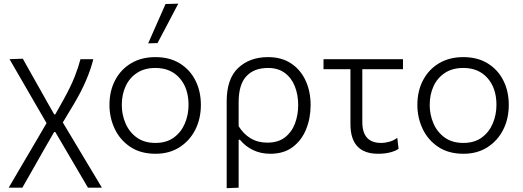

<svg xmlns="http://www.w3.org/2000/svg" viewBox="-20 -812 2796 1027"><path d="M26.5 192Q51.5 149 89 85.2Q126.5 21.5 171 -54L229 -153.5L171 -253.5Q136.5 -313 101 -374.5Q65.5 -436 31 -495.5L102 -498Q121 -464.5 145.5 -420.5Q170 -376.5 193.8 -334.8Q217.5 -293 233 -265L270 -200H275.5L318.5 -276.5Q359 -349.5 379.5 -402Q400 -454.5 410.5 -495.5H479Q467.5 -446 441.2 -384Q415 -322 374 -253.5L316 -157L399 -18.5Q427.5 29 449 65Q470.5 101 488.8 131.2Q507 161.5 525 192H450.5Q423.5 145.5 396.5 99.8Q369.5 54 341.5 6L276 -105.5H269.5L225.5 -29.5Q183 45 152.8 98.5Q122.5 152 99.5 192Z M812 10.5Q732.5 10.5 677.5 -26Q622.5 -62.5 594 -122.2Q565.5 -182 565.5 -251Q565.5 -325 595.8 -382.8Q626 -440.5 681.2 -473.5Q736.5 -506.5 811 -506.5Q887.5 -506.5 942 -472.8Q996.5 -439 1025.5 -381.2Q1054.5 -323.5 1054.5 -251Q1054.5 -177.5 1024.8 -118.5Q995 -59.5 940.5 -24.5Q886 10.5 812 10.5ZM811.5 -47.5Q871 -47.5 910.2 -76.5Q949.5 -105.5 969 -152Q988.5 -198.5 988.5 -251Q988.5 -340 940.8 -394.2Q893 -448.5 811.5 -448.5Q753 -448.5 712.8 -422Q672.5 -395.5 652 -350.8Q631.5 -306 631.5 -251Q631.5 -198.5 651.5 -152Q671.5 -105.5 711.5 -76.5Q751.5 -47.5 811.5 -47.5ZM772.5 -580Q796 -633 819.2 -685.8Q842.5 -738.5 865.5 -790.5L933.5 -792.5Q905.5 -739 878 -686.5Q850.5 -634 822.5 -581.5Z M1192.5 194.5V-269.5Q1192.5 -390.5 1254 -448.5Q1315.5 -506.5 1414 -506.5Q1486 -506.5 1536.8 -473Q1587.5 -439.5 1614.5 -381.2Q1641.5 -323 1641.5 -249.5Q1641.5 -180 1617.5 -120.8Q1593.5 -61.5 1545.8 -25.5Q1498 10.5 1426 10.5Q1375 10.5 1333.8 -9.2Q1292.5 -29 1263.5 -64.5H1256.5V192ZM1409.5 -49Q1468 -49 1504.5 -77.5Q1541 -106 1558 -151.8Q1575 -197.5 1575 -250Q1575 -305 1557.2 -350Q1539.5 -395 1503.5 -421.8Q1467.5 -448.5 1413.5 -448.5Q1339 -448.5 1297.8 -404.2Q1256.5 -360 1256.5 -265V-137Q1282 -95.5 1320.5 -72.2Q1359 -49 1409.5 -49Z M2002.5 10.5Q1854.5 10.5 1854.5 -148.5V-442H1710.5V-495.5H2135.5V-442H1918V-160Q1918 -47.5 2018 -47.5Q2040.5 -47.5 2064 -54.2Q2087.5 -61 2105 -75L2112 -16Q2097 -5 2068.2 2.8Q2039.5 10.5 2002.5 10.5Z M2459 10.5Q2379.5 10.5 2324.5 -26Q2269.5 -62.5 2241 -122.2Q2212.5 -182 2212.5 -251Q2212.5 -325 2242.8 -382.8Q2273 -440.5 2328.2 -473.5Q2383.5 -506.5 2458 -506.5Q2534.5 -506.5 2589 -472.8Q2643.5 -439 2672.5 -381.2Q2701.5 -323.5 2701.5 -251Q2701.5 -177.5 2671.8 -118.5Q2642 -59.5 2587.5 -24.5Q2533 10.5 2459 10.5ZM2458.5 -47.5Q2518 -47.5 2557.2 -76.5Q2596.5 -105.5 2616 -152Q2635.5 -198.5 2635.5 -251Q2635.5 -340 2587.8 -394.2Q2540 -448.5 2458.5 -448.5Q2400 -448.5 2359.8 -422Q2319.5 -395.5 2299 -350.8Q2278.5 -306 2278.5 -251Q2278.5 -198.5 2298.5 -152Q2318.5 -105.5 2358.5 -76.5Q2398.5 -47.5 2458.5 -47.5Z"/></svg>

Font: Commissioner Light
Style: Regular
Weight: 300
Designer: Kostas Bartsokas
Foundry: Kostas Bartsokas
Version: Version 1.000; ttfautohint (v1.8.3)